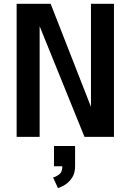

<svg xmlns="http://www.w3.org/2000/svg" viewBox="-20 -720 690 1010"><path d="M67.5 0V-700H246.5L458.5 -158V-700H579.5V0H424.5L188.5 -582V0ZM264 154.5V48H375V154.5Q375 191.5 358.8 215.5Q342.5 239.5 321.2 252.5Q300 265.5 285 269.5L259 213.5Q274.5 210 291.2 197.5Q308 185 308 154.5Z"/></svg>

Font: Trispace Medium
Style: Regular
Weight: 500
Designer: Tyler Finck
Foundry: Etcetera Type Company
Version: Version 1.210; ttfautohint (v1.8.3)